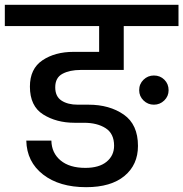

<svg xmlns="http://www.w3.org/2000/svg" viewBox="-44 -760 760 796"><path d="M696 -740V-652H469V-470H290Q245 -470 215 -454Q185 -438 185 -398Q185 -360 211 -343Q237 -326 278 -326H323Q410 -326 469 -285Q528 -244 528 -155Q528 -77 472 -30.5Q416 16 313 16Q202 16 134.5 -36.5Q67 -89 65 -177H169Q170 -126 207 -95Q244 -64 310 -64Q367 -64 398 -89.5Q429 -115 429 -156Q429 -206 394 -228.5Q359 -251 304 -251H265Q190 -251 135 -285.5Q80 -320 80 -401Q80 -475 132 -510Q184 -545 261 -545H367V-652H-24V-740ZM594 -447Q620 -447 637.5 -429.5Q655 -412 655 -386Q655 -361 637 -343.5Q619 -326 594 -326Q569 -326 551 -343.5Q533 -361 533 -386Q533 -412 551 -429.5Q569 -447 594 -447Z"/></svg>

Font: Poppins Cyr Med
Style: Regular
Weight: 500
Designer: Ninad Kale (Devanagari), Jonny Pinhorn (Latin)
Foundry: Indian Type Foundry
Version: 4.004